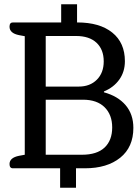

<svg xmlns="http://www.w3.org/2000/svg" viewBox="-20 -795 662 907"><path d="M264 0H41Q25 0 25 -20Q25 -50 70 -59L97 -64V-624L70 -629Q25 -638 25 -669Q25 -689 41 -689H269V-775H344V-689H345Q451 -689 510.5 -641Q570 -593 570 -506Q570 -456 543.5 -419Q517 -382 471 -363V-359Q537 -341 573.5 -298Q610 -255 610 -191Q610 -100 548 -50Q486 0 381 0H339V92H264ZM352 -386Q405 -386 437.5 -418.5Q470 -451 470 -505Q470 -561 436 -593Q402 -625 339 -625H196V-386ZM367 -64Q438 -64 474 -98Q510 -132 510 -193Q510 -253 474 -288.5Q438 -324 372 -324H196V-64Z"/></svg>

Font: Maitree Medium
Style: Regular
Weight: 500
Designer: CadsonDemak Team
Foundry: CadsonDemak
Version: Version 1.000